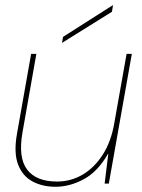

<svg xmlns="http://www.w3.org/2000/svg" viewBox="-20 -702 543 734"><path d="M192 12Q142 12 104 -8.5Q66 -29 49 -73.5Q32 -118 45 -191L99 -496H119L66 -196Q49 -100 83.5 -54Q118 -8 198 -8Q251 -8 296 -34.5Q341 -61 373 -111Q405 -161 417 -232L464 -496H484L396 0H380L394 -114H393Q354 -46 300.5 -17Q247 12 192 12ZM217 -538 221 -561 411 -682H412L408 -657Z"/></svg>

Font: DM Sans 28pt Thin
Style: Italic
Weight: 250
Italic angle: -10°
Version: Version 4.004;gftools[0.9.30]